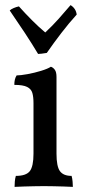

<svg xmlns="http://www.w3.org/2000/svg" viewBox="-20 -728 341 751"><path d="M37 3Q37 -7 38 -18.5Q39 -30 42 -40Q82 -40 96.5 -58.5Q111 -77 111 -127V-325Q111 -349 106.5 -364.5Q102 -380 86 -388Q70 -396 36 -396Q36 -407 38 -416Q40 -425 45 -433Q60 -433 87.5 -438Q115 -443 141 -451Q167 -459 179 -467Q188 -464 194.5 -455Q201 -446 201 -427V-127Q201 -77 214.5 -58.5Q228 -40 260 -40Q263 -30 264 -17Q265 -4 265 3Q248 2 229 1.5Q210 1 190.5 0.5Q171 0 152 0Q133 0 112.5 0.5Q92 1 73 1.5Q54 2 37 3ZM256 -708Q277 -695 280 -671Q250 -638 220 -599Q190 -560 163 -521Q150 -519 142.5 -518Q135 -517 129 -517Q105 -557 77 -599.5Q49 -642 18 -687Q23 -692 33.5 -696.5Q44 -701 54 -703Q78 -676 105.5 -648.5Q133 -621 157 -601Q185 -627 209.5 -654.5Q234 -682 256 -708Z"/></svg>

Font: Vollkorn
Style: Regular
Weight: 400
Designer: Friedrich Althausen
Foundry: Friedrich Althausen
Version: Version 5.001